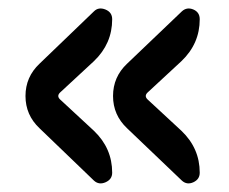

<svg xmlns="http://www.w3.org/2000/svg" viewBox="-20 -516 540 452"><path d="M408.2 -90.8 279.3 -213.9Q246.1 -245.1 246.1 -290Q246.1 -335 279.3 -366.2L408.2 -489.3Q419.9 -500 435.1 -493.7Q450.2 -487.3 450.2 -470.7Q450.2 -413.1 407.2 -372.1L327.1 -297.9Q319.3 -290 327.1 -282.2L407.2 -208Q450.2 -167 450.2 -109.4Q450.2 -93.8 435.1 -86.9Q419.9 -80.1 408.2 -90.8ZM201.2 -90.8 73.2 -213.9Q40 -245.1 40 -290Q40 -335 73.2 -366.2L201.2 -489.3Q211.9 -500 228 -493.7Q244.1 -487.3 244.1 -470.7Q244.1 -413.1 201.2 -372.1L121.1 -297.9Q113.3 -290 121.1 -282.2L201.2 -208Q244.1 -167 244.1 -109.4Q244.1 -93.8 228.5 -86.9Q212.9 -80.1 201.2 -90.8Z"/></svg>

Font: Rounded-X Mgen+ 2m medium
Style: Regular
Weight: 500
Designer: [Source Han Sans]
Ryoko NISHIZUKA  (kana & ideographs); Paul D. Hunt (Latin, Greek & Cyrillic); Wenlong ZHANG  (bopomofo
Version: Version 1.059.20150602